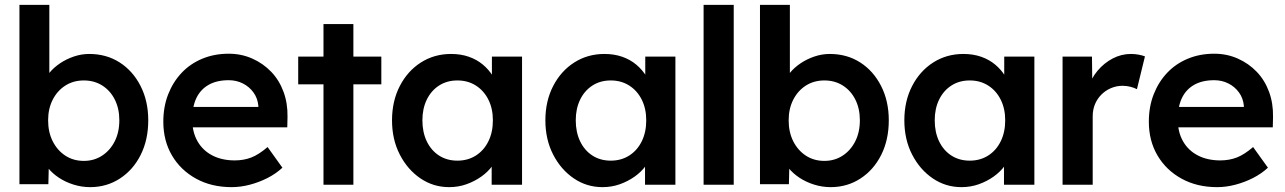

<svg xmlns="http://www.w3.org/2000/svg" viewBox="-20 -760 5287 790"><path d="M153 -115 182 -128 179 -2H60V-740H183V-405L161 -415Q166 -439 183.5 -460.5Q201 -482 227 -499.5Q253 -517 284 -527.5Q315 -538 347 -538Q418 -538 472.5 -503Q527 -468 558.5 -406Q590 -344 590 -265Q590 -185 559 -123Q528 -61 473.5 -25.5Q419 10 351 10Q316 10 282.5 -0.5Q249 -11 222 -29Q195 -47 177 -69.5Q159 -92 153 -115ZM471 -265Q471 -313 452.5 -350Q434 -387 401 -408Q368 -429 325 -429Q282 -429 249 -408Q216 -387 197 -350Q178 -313 178 -265Q178 -216 197 -178.5Q216 -141 249 -119.5Q282 -98 325 -98Q367 -98 400 -119.5Q433 -141 452 -178.5Q471 -216 471 -265Z M652 -259Q652 -321 672 -372Q692 -423 727.5 -460.5Q763 -498 812.5 -518.5Q862 -539 921 -539Q973 -539 1018 -519Q1063 -499 1096 -464.5Q1129 -430 1146.5 -382.5Q1164 -335 1163 -279L1162 -236H735L712 -320H1059L1043 -303V-325Q1040 -356 1023 -379.5Q1006 -403 979.5 -416.5Q953 -430 921 -430Q872 -430 838.5 -411Q805 -392 788 -356.5Q771 -321 771 -268Q771 -217 792.5 -179Q814 -141 853.5 -120.5Q893 -100 946 -100Q983 -100 1014 -112Q1045 -124 1081 -155L1142 -70Q1115 -45 1080.5 -27.5Q1046 -10 1008 0Q970 10 933 10Q850 10 786.5 -25Q723 -60 687.5 -120.5Q652 -181 652 -259Z M1311 0V-413H1207V-527H1311V-661H1434V-527H1549V-413H1434V0Z M1593 -265Q1593 -344 1625 -406Q1657 -468 1712 -503Q1767 -538 1836 -538Q1876 -538 1909 -526.5Q1942 -515 1967 -494Q1992 -473 2008.5 -446Q2025 -419 2031 -388L2004 -395V-527H2128V0H2003V-126L2032 -131Q2025 -104 2006.5 -78.5Q1988 -53 1960.5 -33.5Q1933 -14 1899.5 -2Q1866 10 1828 10Q1763 10 1710 -26Q1657 -62 1625 -124Q1593 -186 1593 -265ZM2008 -265Q2008 -313 1989.5 -350Q1971 -387 1938 -408Q1905 -429 1862 -429Q1819 -429 1786.5 -408Q1754 -387 1736 -350Q1718 -313 1718 -265Q1718 -216 1736 -178.5Q1754 -141 1786.5 -120Q1819 -99 1862 -99Q1905 -99 1938 -120Q1971 -141 1989.5 -178.5Q2008 -216 2008 -265Z M2224 -265Q2224 -344 2256 -406Q2288 -468 2343 -503Q2398 -538 2467 -538Q2507 -538 2540 -526.5Q2573 -515 2598 -494Q2623 -473 2639.5 -446Q2656 -419 2662 -388L2635 -395V-527H2759V0H2634V-126L2663 -131Q2656 -104 2637.5 -78.5Q2619 -53 2591.5 -33.5Q2564 -14 2530.5 -2Q2497 10 2459 10Q2394 10 2341 -26Q2288 -62 2256 -124Q2224 -186 2224 -265ZM2639 -265Q2639 -313 2620.5 -350Q2602 -387 2569 -408Q2536 -429 2493 -429Q2450 -429 2417.5 -408Q2385 -387 2367 -350Q2349 -313 2349 -265Q2349 -216 2367 -178.5Q2385 -141 2417.5 -120Q2450 -99 2493 -99Q2536 -99 2569 -120Q2602 -141 2620.5 -178.5Q2639 -216 2639 -265Z M2875 0V-740H2999V0Z M3200 -115 3229 -128 3226 -2H3107V-740H3230V-405L3208 -415Q3213 -439 3230.5 -460.5Q3248 -482 3274 -499.5Q3300 -517 3331 -527.5Q3362 -538 3394 -538Q3465 -538 3519.5 -503Q3574 -468 3605.5 -406Q3637 -344 3637 -265Q3637 -185 3606 -123Q3575 -61 3520.5 -25.5Q3466 10 3398 10Q3363 10 3329.5 -0.5Q3296 -11 3269 -29Q3242 -47 3224 -69.5Q3206 -92 3200 -115ZM3518 -265Q3518 -313 3499.5 -350Q3481 -387 3448 -408Q3415 -429 3372 -429Q3329 -429 3296 -408Q3263 -387 3244 -350Q3225 -313 3225 -265Q3225 -216 3244 -178.5Q3263 -141 3296 -119.5Q3329 -98 3372 -98Q3414 -98 3447 -119.5Q3480 -141 3499 -178.5Q3518 -216 3518 -265Z M3701 -265Q3701 -344 3733 -406Q3765 -468 3820 -503Q3875 -538 3944 -538Q3984 -538 4017 -526.5Q4050 -515 4075 -494Q4100 -473 4116.5 -446Q4133 -419 4139 -388L4112 -395V-527H4236V0H4111V-126L4140 -131Q4133 -104 4114.5 -78.5Q4096 -53 4068.5 -33.5Q4041 -14 4007.5 -2Q3974 10 3936 10Q3871 10 3818 -26Q3765 -62 3733 -124Q3701 -186 3701 -265ZM4116 -265Q4116 -313 4097.5 -350Q4079 -387 4046 -408Q4013 -429 3970 -429Q3927 -429 3894.5 -408Q3862 -387 3844 -350Q3826 -313 3826 -265Q3826 -216 3844 -178.5Q3862 -141 3894.5 -120Q3927 -99 3970 -99Q4013 -99 4046 -120Q4079 -141 4097.5 -178.5Q4116 -216 4116 -265Z M4352 0V-527H4473L4475 -359L4458 -397Q4469 -437 4496 -469Q4523 -501 4558.5 -519.5Q4594 -538 4633 -538Q4650 -538 4665.5 -535Q4681 -532 4691 -528L4658 -393Q4647 -399 4631 -403Q4615 -407 4599 -407Q4574 -407 4551.5 -397.5Q4529 -388 4512 -371Q4495 -354 4485.5 -331.5Q4476 -309 4476 -281V0Z M4707 -259Q4707 -321 4727 -372Q4747 -423 4782.5 -460.5Q4818 -498 4867.5 -518.5Q4917 -539 4976 -539Q5028 -539 5073 -519Q5118 -499 5151 -464.5Q5184 -430 5201.5 -382.5Q5219 -335 5218 -279L5217 -236H4790L4767 -320H5114L5098 -303V-325Q5095 -356 5078 -379.5Q5061 -403 5034.5 -416.5Q5008 -430 4976 -430Q4927 -430 4893.5 -411Q4860 -392 4843 -356.5Q4826 -321 4826 -268Q4826 -217 4847.5 -179Q4869 -141 4908.5 -120.5Q4948 -100 5001 -100Q5038 -100 5069 -112Q5100 -124 5136 -155L5197 -70Q5170 -45 5135.5 -27.5Q5101 -10 5063 0Q5025 10 4988 10Q4905 10 4841.5 -25Q4778 -60 4742.5 -120.5Q4707 -181 4707 -259Z"/></svg>

Font: Our Lexend Medium
Style: Regular
Weight: 500
Designer: Bonnie Shaver-Troup, Thomas Jockin
Foundry: Lexend
Version: Version 1.007